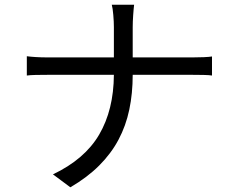

<svg xmlns="http://www.w3.org/2000/svg" viewBox="-20 -760 996 816"><path d="M94 -521Q108 -519 132 -517.5Q156 -516 182 -516H464V-645Q464 -667 461.5 -696.5Q459 -726 455 -740H550Q549 -733 548 -721Q547 -709 546 -695.5Q545 -682 544.5 -668.5Q544 -655 544 -644V-516H798Q822 -516 846 -517Q870 -518 881 -520V-439Q870 -441 845 -441.5Q820 -442 797 -442H544Q544 -363 529.5 -294Q515 -225 483.5 -166Q452 -107 401.5 -56.5Q351 -6 279 36L205 -19Q340 -83 401.5 -188Q463 -293 464 -442H184Q156 -442 132 -441.5Q108 -441 94 -439Z"/></svg>

Font: Kinto Sans
Style: Regular
Weight: 400
Designer: Authors: Ryoko NISHIZUKA  (kana & ideographs); Paul D. Hunt (Latin, Greek & Cyrillic); Wenlong ZHANG  (bopomofo); Sandol
Foundry: Adobe Systems Incorporated, ookami Inc.
Version: Version 0.001